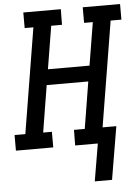

<svg xmlns="http://www.w3.org/2000/svg" viewBox="-69 -782 748 1030"><g transform="rotate(-5 304.5 -267.0)"><path d="M492 201H399L433 0H311L312 -84H370L411 -336H187L146 -84H193V0H-8V-84H50L143 -651H96V-735H298L297 -651H239L201 -420H425L463 -651H416V-735H617V-651H559L466 -84H540Z"/></g></svg>

Font: Iosevka Etoile Medium
Style: Italic
Weight: 500
Italic angle: -9°
Designer: Belleve Invis
Foundry: Belleve Invis
Version: Version 22.1.2; ttfautohint (v1.8.4)